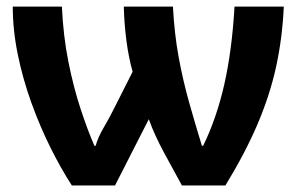

<svg xmlns="http://www.w3.org/2000/svg" viewBox="-20 -566 925 586"><path d="M846.2 -545.9Q841.8 -450.2 822.8 -362.8Q803.7 -275.4 766.1 -187.3Q728.5 -99.1 668 0H535.2Q508.8 -47.9 480.5 -100.3Q452.1 -152.8 434.1 -202.1L331.1 0H199.2Q166 -51.3 134 -115.5Q102.1 -179.7 75.9 -252Q49.8 -324.2 34.4 -399.2Q19 -474.1 19 -545.9H168.9Q172.9 -457 188.7 -377.7Q204.6 -298.3 226.1 -233.2Q247.6 -168 268.1 -121.1H272Q278.8 -146.5 295.9 -175.5Q313 -204.6 327.1 -232.9L384.8 -347.2Q372.6 -389.6 365.7 -443.1Q358.9 -496.6 357.9 -545.9H507.8Q512.2 -463.4 525.1 -392.6Q538.1 -321.8 556.6 -255.6Q575.2 -189.5 596.2 -121.1H600.1Q641.1 -205.1 664.6 -308.6Q688 -412.1 695.8 -545.9Z"/></svg>

Font: Open Sans
Style: Bold
Weight: 700
Designer: Monotype Design Team
Foundry: Monotype Imaging Inc.
Version: Version 3.000; ttfautohint (v1.8.4)